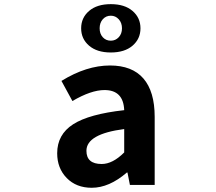

<svg xmlns="http://www.w3.org/2000/svg" viewBox="-20 -889 1040 923"><path d="M420.9 13.7Q346.7 13.7 300.8 -33.2Q254.9 -80.1 254.9 -152.3Q254.9 -242.2 331.5 -291.5Q408.2 -340.8 577.1 -359.4Q573.2 -456.1 482.4 -456.1Q418 -456.1 328.1 -403.3L275.4 -500Q395.5 -574.2 508.8 -574.2Q615.2 -574.2 669.4 -511.7Q723.6 -449.2 723.6 -327.1V0H604.5L592.8 -59.6H589.8Q504.9 13.7 420.9 13.7ZM468.8 -100.6Q521.5 -100.6 577.1 -156.2V-268.6Q395.5 -245.1 395.5 -164.1Q395.5 -100.6 468.8 -100.6ZM617.2 -669.4Q579.1 -636.7 512.7 -636.7Q446.3 -636.7 408.2 -669.4Q370.1 -702.1 370.1 -752.9Q370.1 -803.7 408.2 -836.4Q446.3 -869.1 512.7 -869.1Q579.1 -869.1 617.2 -836.4Q655.3 -803.7 655.3 -752.9Q655.3 -702.1 617.2 -669.4ZM512.7 -693.4Q535.2 -693.4 550.8 -710Q566.4 -726.6 566.4 -752.9Q566.4 -779.3 550.8 -796.4Q535.2 -813.5 512.7 -813.5Q489.3 -813.5 474.1 -796.4Q459 -779.3 459 -752.9Q459 -726.6 474.1 -710Q489.3 -693.4 512.7 -693.4Z"/></svg>

Font: GenEi Gothic M Regular
Style: Bold
Weight: 700
Designer: o_tamon (Modified); [Source Han Sans]
Ryoko NISHIZUKA  (kana & ideographs); Paul D. Hunt (Latin, Greek & Cyrillic); Wenl
Version: Version 1.1a;Original Version 1.004